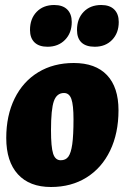

<svg xmlns="http://www.w3.org/2000/svg" viewBox="-20 -736 499 768"><path d="M5 -184Q5 -274 38.5 -342Q72 -410 133 -447Q194 -484 275 -484Q362 -484 408 -435.5Q454 -387 454 -295Q454 -203 420.5 -133.5Q387 -64 326 -26Q265 12 184 12Q98 12 51.5 -39Q5 -90 5 -184ZM274 -259Q274 -316 265.5 -340Q257 -364 236 -364Q207 -364 195.5 -331.5Q184 -299 184 -215Q184 -148 192.5 -121.5Q201 -95 223 -95Q243 -95 253.5 -109.5Q264 -124 269 -159Q274 -194 274 -259ZM100 -616Q100 -661 126.5 -688.5Q153 -716 197 -716Q231 -716 249 -698Q267 -680 267 -648Q267 -604 240 -576.5Q213 -549 170 -549Q136 -549 118 -566.5Q100 -584 100 -616ZM288 -616Q288 -661 314.5 -688.5Q341 -716 385 -716Q419 -716 437 -698Q455 -680 455 -648Q455 -604 428.5 -576.5Q402 -549 359 -549Q324 -549 306 -566Q288 -583 288 -616Z"/></svg>

Font: Alegreya Black
Style: Italic
Weight: 900
Italic angle: -7°
Designer: Juan Pablo del Peral
Foundry: Huerta Tipografica
Version: Version 2.007; ttfautohint (v1.6)